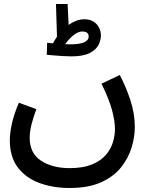

<svg xmlns="http://www.w3.org/2000/svg" viewBox="-20 -707 742 957"><path d="M29 -8Q29 -43 39 -89.5Q49 -136 74 -195L161 -163Q145 -119 136.5 -84.5Q128 -50 128 -20Q128 57 184.5 94Q241 131 327 131Q393 131 436.5 113.5Q480 96 505.5 67.5Q531 39 542 4.5Q553 -30 553 -64Q553 -103 538.5 -157.5Q524 -212 486 -290L577 -333Q607 -277 629.5 -209Q652 -141 652 -74Q652 -25 636 28Q620 81 583.5 127Q547 173 484 201.5Q421 230 326 230Q245 230 177.5 205.5Q110 181 69.5 128.5Q29 76 29 -8ZM335 -426Q317 -426 292.5 -427.5Q268 -429 246 -431Q224 -433 213 -434L215 -494Q229 -492 244 -491Q253 -508 264 -524L259 -687H317L322 -583Q340 -596 360 -603.5Q380 -611 400 -611Q438 -611 460.5 -587.5Q483 -564 483 -529Q483 -508 471.5 -484Q460 -460 428 -443Q396 -426 335 -426ZM391 -550Q374 -550 357.5 -539.5Q341 -529 327 -514Q313 -499 305 -487Q317 -486 328 -486Q379 -486 400.5 -496.5Q422 -507 422 -524Q422 -550 391 -550Z"/></svg>

Font: Noto Sans Arabic Med
Style: Regular
Weight: 500
Designer: Monotype Design Team, Nadine Chahine, Nizar Qandah and Khaled Hosny
Foundry: Monotype Imaging Inc.
Version: Version 2.012; ttfautohint (v1.8.4.7-5d5b)